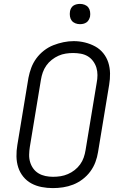

<svg xmlns="http://www.w3.org/2000/svg" viewBox="-20 -957 640 985"><path d="M251 8Q222 8 193.5 2.5Q165 -3 141 -16Q117 -29 99.5 -50.5Q82 -72 73.5 -98.5Q65 -125 64.5 -154.5Q64 -184 69 -213L126 -558Q131 -584 140.5 -609.5Q150 -635 166.5 -657.5Q183 -680 205.5 -697.5Q228 -715 253.5 -725Q279 -735 305.5 -740.5Q332 -746 358 -746Q388 -746 416 -739Q444 -732 468 -719Q492 -706 509.5 -684.5Q527 -663 535.5 -636.5Q544 -610 544.5 -580.5Q545 -551 540 -522L483 -177Q479 -151 469.5 -125.5Q460 -100 443.5 -77.5Q427 -55 404 -37.5Q381 -20 355.5 -10Q330 0 303.5 4Q277 8 251 8ZM252 -50Q272 -50 291 -53Q310 -56 328.5 -64Q347 -72 363 -84.5Q379 -97 391 -113.5Q403 -130 409.5 -149Q416 -168 419 -187L476 -532Q480 -552 480 -572Q480 -592 474.5 -610Q469 -628 457.5 -643.5Q446 -659 430 -668.5Q414 -678 394.5 -681.5Q375 -685 355 -685Q336 -685 317 -682Q298 -679 280 -671Q262 -663 245.5 -650Q229 -637 217.5 -620.5Q206 -604 199.5 -585.5Q193 -567 190 -548L133 -203Q130 -184 129.5 -164Q129 -144 134.5 -125.5Q140 -107 151 -92Q162 -77 178 -67.5Q194 -58 213 -54Q232 -50 252 -50ZM390 -833Q378 -833 366.5 -837.5Q355 -842 348 -851Q341 -860 339 -872.5Q337 -885 339 -898Q340 -906 344.5 -914.5Q349 -923 356.5 -928Q364 -933 373 -935Q382 -937 390 -937Q403 -937 414.5 -932.5Q426 -928 433 -919Q440 -910 442 -897.5Q444 -885 442 -872Q440 -864 435.5 -855.5Q431 -847 423.5 -842Q416 -837 407.5 -835Q399 -833 390 -833Z"/></svg>

Font: Iosevka Slab LtExObl
Style: Regular
Weight: 300
Width: 7
Italic angle: -9°
Monospace: yes
Designer: Belleve Invis
Foundry: Belleve Invis
Version: Version 11.1.0; ttfautohint (v1.8.3)